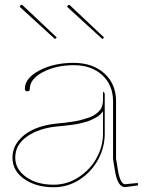

<svg xmlns="http://www.w3.org/2000/svg" viewBox="-20 -788 615 811"><path d="M219.7 -629.9 212.4 -623 65.9 -756.8Q62 -760.7 66.9 -765.6Q71.3 -770 75.7 -765.6ZM419.4 -629.9 412.6 -623 266.1 -756.8Q262.2 -760.7 267.1 -765.6Q271.5 -769.5 275.4 -765.6ZM562 -15.1 563 -4.9 508.3 2.4H507.8Q476.6 2.4 465.3 -67.9Q464.4 -73.2 462.4 -85.9Q460.4 -98.6 459 -106.9Q457.5 -115.2 457.5 -117.2V-360.4Q457.5 -428.7 411.9 -470.7Q366.2 -512.7 292 -512.7Q216.3 -512.7 161.1 -483.4Q106 -454.1 106 -413.1Q106 -402.3 95.7 -402.3Q85 -402.3 85 -413.1Q85 -458 146 -490.2Q207 -522.5 290.5 -522.5Q371.6 -522.5 420.9 -477.8Q470.2 -433.1 470.2 -360.4V-117.7L478 -69.8Q487.8 -10.3 508.3 -9.8ZM415 -318.4Q409.2 -309.6 400.9 -302.2Q392.6 -294.9 381.1 -289.3Q369.6 -283.7 360.4 -279.3Q351.1 -274.9 335.7 -271.2Q320.3 -267.6 311.8 -265.4Q303.2 -263.2 285.6 -261Q268.1 -258.8 262.7 -258.1Q257.3 -257.3 239.7 -255.6Q222.2 -253.9 220.7 -253.9Q144 -246.1 94.2 -211.4Q44.4 -176.8 44.4 -122.1Q44.4 -73.2 90.1 -40.5Q135.7 -7.8 206.5 -7.8Q263.7 -7.8 312.5 -39.8Q361.3 -71.8 388.2 -120.8Q415 -169.9 415 -222.7ZM415 -401.4 422.4 -393.1V-222.7Q422.4 -167 395.3 -115.5Q368.2 -64 317.9 -30.5Q267.6 2.9 206.5 2.9Q131.8 2.9 82.3 -32Q32.7 -66.9 32.7 -122.1Q32.7 -163.1 59.3 -194.8Q85.9 -226.6 127.2 -243.9Q168.5 -261.2 219.7 -266.1Q240.7 -268.1 249 -269Q257.3 -270 280 -273.2Q302.7 -276.4 314.7 -279.3Q326.7 -282.2 345.7 -288.1Q364.7 -293.9 375.7 -300.5Q386.7 -307.1 397 -317.1Q407.2 -327.1 411.1 -339.4Q415 -351.1 415 -363.8Z"/></svg>

Font: ZnikomitNo25
Style: Regular
Weight: 100
Designer: gluk
Foundry: gluk
Version: Version 0.56